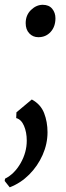

<svg xmlns="http://www.w3.org/2000/svg" viewBox="-34 -531 277 800"><path d="M34.5 -63 98.5 -116.5Q135.5 -96.5 149.8 -59.8Q164 -23 164 20Q164 68.5 143.5 114.8Q123 161 87.5 196.5Q52 232 6.5 249.5L-14.5 223L-13 213.5Q26 194 51.8 149Q77.5 104 77.5 55Q77.5 20 66 -6.8Q54.5 -33.5 33.5 -39ZM73 -434.5Q73 -468 95.2 -489.5Q117.5 -511 144 -511Q170 -511 183.5 -494.5Q197 -478 197 -455Q197 -420 177 -398Q157 -376 126 -376Q103 -376 88 -392Q73 -408 73 -434.5Z"/></svg>

Font: Merriweather Text Regular
Style: Italic
Weight: 400
Italic angle: -7.8°
Designer: Eben Sorkin
Foundry: Eben Sorkin
Version: Version 2.100; ttfautohint (v1.7.19-72a1) -l 8 -r 50 -G 200 